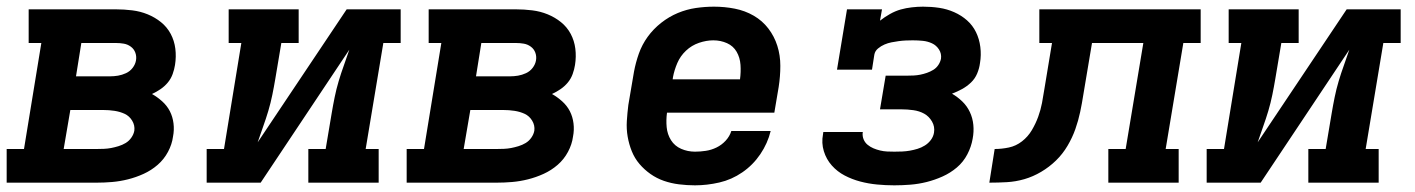

<svg xmlns="http://www.w3.org/2000/svg" viewBox="-24 -548 4244 576"><path d="M-4 0V-101H48L100 -419H62V-520H324Q348 -520 372.5 -517Q397 -514 419 -505Q441 -496 459 -481.5Q477 -467 488 -446.5Q499 -426 502 -402Q505 -378 501 -353Q499 -340 494 -326Q489 -312 479.5 -300.5Q470 -289 457.5 -280.5Q445 -272 432 -266Q448 -257 462.5 -244Q477 -231 485.5 -214.5Q494 -198 496.5 -178Q499 -158 495 -138Q492 -115 480 -92.5Q468 -70 449 -53.5Q430 -37 407 -26.5Q384 -16 360 -10Q336 -4 312.5 -2Q289 0 266 0ZM204 -319H306Q318 -319 330 -321Q342 -323 354 -328.5Q366 -334 374 -344.5Q382 -355 384 -367Q386 -379 382 -390Q378 -401 368.5 -408Q359 -415 347.5 -417Q336 -419 324 -419H220ZM167 -101H266Q277 -101 288 -101.5Q299 -102 309.5 -104Q320 -106 331.5 -109.5Q343 -113 353 -119Q363 -125 370 -135Q377 -145 379 -156Q381 -172 372.5 -186Q364 -200 350 -206.5Q336 -213 319.5 -215.5Q303 -218 286 -218H187Z M596 0V-101H648L700 -419H662V-520H872V-419H820L802 -312Q798 -288 793 -263.5Q788 -239 781 -215.5Q774 -192 765.5 -168.5Q757 -145 749 -121L1016 -520H1178V-419H1126L1073 -101H1112V0H901V-101H953L971 -208Q975 -232 980 -256.5Q985 -281 992 -304.5Q999 -328 1007.5 -351.5Q1016 -375 1024 -399L758 0Z M1196 0V-101H1248L1300 -419H1262V-520H1524Q1548 -520 1572.5 -517Q1597 -514 1619 -505Q1641 -496 1659 -481.5Q1677 -467 1688 -446.5Q1699 -426 1702 -402Q1705 -378 1701 -353Q1699 -340 1694 -326Q1689 -312 1679.5 -300.5Q1670 -289 1657.5 -280.5Q1645 -272 1632 -266Q1648 -257 1662.5 -244Q1677 -231 1685.5 -214.5Q1694 -198 1696.5 -178Q1699 -158 1695 -138Q1692 -115 1680 -92.5Q1668 -70 1649 -53.5Q1630 -37 1607 -26.5Q1584 -16 1560 -10Q1536 -4 1512.5 -2Q1489 0 1466 0ZM1404 -319H1506Q1518 -319 1530 -321Q1542 -323 1554 -328.5Q1566 -334 1574 -344.5Q1582 -355 1584 -367Q1586 -379 1582 -390Q1578 -401 1568.5 -408Q1559 -415 1547.5 -417Q1536 -419 1524 -419H1420ZM1367 -101H1466Q1477 -101 1488 -101.5Q1499 -102 1509.5 -104Q1520 -106 1531.5 -109.5Q1543 -113 1553 -119Q1563 -125 1570 -135Q1577 -145 1579 -156Q1581 -172 1572.5 -186Q1564 -200 1550 -206.5Q1536 -213 1519.5 -215.5Q1503 -218 1486 -218H1387Z M2061 8Q2037 8 2013 5Q1989 2 1967.5 -5.5Q1946 -13 1927.5 -26Q1909 -39 1894.5 -56Q1880 -73 1871.5 -94Q1863 -115 1859 -138Q1855 -161 1856.5 -185Q1858 -209 1861 -233L1878 -333Q1883 -360 1892.5 -387Q1902 -414 1919 -437.5Q1936 -461 1959.5 -479.5Q1983 -498 2009.5 -509Q2036 -520 2063.5 -524Q2091 -528 2118 -528Q2150 -528 2180.5 -522Q2211 -516 2237 -501Q2263 -486 2281 -462.5Q2299 -439 2308 -410.5Q2317 -382 2317 -350.5Q2317 -319 2312 -287L2299 -210H1977Q1974 -188 1976 -166.5Q1978 -145 1989 -127.5Q2000 -110 2019.5 -101.5Q2039 -93 2061 -93Q2077 -93 2093.5 -95.5Q2110 -98 2125.5 -105.5Q2141 -113 2153 -126Q2165 -139 2170 -155H2288Q2279 -118 2257 -85.5Q2235 -53 2203 -31Q2171 -9 2134 -0.5Q2097 8 2061 8ZM1994 -310H2196Q2199 -332 2197.5 -353.5Q2196 -375 2186 -392.5Q2176 -410 2157 -418.5Q2138 -427 2116 -427Q2095 -427 2073 -419.5Q2051 -412 2034 -396Q2017 -380 2008 -359Q1999 -338 1995 -317Z M2659 8Q2633 8 2607 5.5Q2581 3 2556.5 -3.5Q2532 -10 2510 -21.5Q2488 -33 2471.5 -51.5Q2455 -70 2447.5 -94.5Q2440 -119 2445 -145Q2445 -147 2445.5 -149Q2446 -151 2446 -152H2565Q2565 -152 2564.5 -151.5Q2564 -151 2564 -150Q2563 -139 2567 -129.5Q2571 -120 2579 -113.5Q2587 -107 2596.5 -103Q2606 -99 2616.5 -96.5Q2627 -94 2637.5 -93.5Q2648 -93 2659 -93Q2671 -93 2682.5 -93.5Q2694 -94 2705.5 -96Q2717 -98 2728.5 -101.5Q2740 -105 2750.5 -111.5Q2761 -118 2768.5 -128Q2776 -138 2778 -150Q2781 -168 2772 -183.5Q2763 -199 2748.5 -207Q2734 -215 2716 -217.5Q2698 -220 2680 -220H2616L2633 -321H2697Q2707 -321 2717 -321.5Q2727 -322 2737 -324Q2747 -326 2757 -329.5Q2767 -333 2776 -338.5Q2785 -344 2791 -353Q2797 -362 2799 -372Q2801 -387 2793 -399.5Q2785 -412 2772 -418Q2759 -424 2744.5 -425.5Q2730 -427 2714 -427Q2704 -427 2693 -426.5Q2682 -426 2671.5 -424.5Q2661 -423 2650.5 -421Q2640 -419 2629.5 -414.5Q2619 -410 2610 -402.5Q2601 -395 2599 -384L2592 -339H2487L2517 -520H2622L2616 -486Q2630 -497 2646 -506Q2662 -515 2678 -519.5Q2694 -524 2711.5 -526Q2729 -528 2745 -528Q2770 -528 2793.5 -524.5Q2817 -521 2838.5 -511.5Q2860 -502 2877 -487Q2894 -472 2904 -451.5Q2914 -431 2917 -407Q2920 -383 2916 -359Q2914 -343 2907.5 -327.5Q2901 -312 2889 -300.5Q2877 -289 2862.5 -281Q2848 -273 2832 -267Q2849 -257 2863 -243.5Q2877 -230 2885.5 -212Q2894 -194 2896 -173.5Q2898 -153 2894 -132Q2890 -108 2878 -85Q2866 -62 2846.5 -45.5Q2827 -29 2803.5 -18.5Q2780 -8 2756 -2Q2732 4 2707.5 6Q2683 8 2659 8Z M2944 0 2960 -101Q2981 -101 3002.5 -105.5Q3024 -110 3042 -124Q3060 -138 3071.5 -157.5Q3083 -177 3090.5 -197.5Q3098 -218 3102 -239Q3106 -260 3109 -280L3132 -419H3094V-520H3578V-419H3526L3473 -101H3512V0H3301V-101H3353L3406 -419H3252L3226 -264Q3222 -238 3216.5 -212Q3211 -186 3202 -160.5Q3193 -135 3178.5 -110.5Q3164 -86 3144 -66.5Q3124 -47 3099.5 -32.5Q3075 -18 3049 -10.5Q3023 -3 2996.5 -1.5Q2970 0 2944 0Z M3596 0V-101H3648L3700 -419H3662V-520H3872V-419H3820L3802 -312Q3798 -288 3793 -263.5Q3788 -239 3781 -215.5Q3774 -192 3765.5 -168.5Q3757 -145 3749 -121L4016 -520H4178V-419H4126L4073 -101H4112V0H3901V-101H3953L3971 -208Q3975 -232 3980 -256.5Q3985 -281 3992 -304.5Q3999 -328 4007.5 -351.5Q4016 -375 4024 -399L3758 0Z"/></svg>

Font: Iosevka Etoile Oblique
Style: Bold
Weight: 700
Italic angle: -9°
Designer: Belleve Invis
Foundry: Belleve Invis
Version: Version 15.5.2; ttfautohint (v1.8.4)